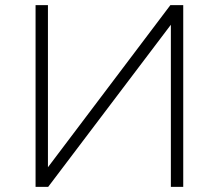

<svg xmlns="http://www.w3.org/2000/svg" viewBox="-20 -725 849 745"><path d="M118 0V-705H166V-76L641 -705H691V0H643V-629L167 0Z"/></svg>

Font: Nunito Sans 7pt ExtraLight
Style: Regular
Weight: 250
Designer: Vernon Adams
Foundry: Vernon Adams
Version: Version 3.101;gftools[0.9.27]